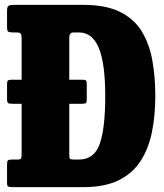

<svg xmlns="http://www.w3.org/2000/svg" viewBox="-20 -770 674 790"><path d="M9 -17V-94Q9 -106 12.5 -109.8Q16 -113.5 28 -113.5H51Q64 -113.5 66.5 -118Q69 -122.5 69 -136V-343H32Q17 -343 13 -346.2Q9 -349.5 9 -361.5V-423Q9 -434.5 12.2 -438.2Q15.5 -442 28.5 -442H69V-612Q69 -627 65.2 -631.8Q61.5 -636.5 47 -636.5H34.5Q18 -636.5 13.5 -640.2Q9 -644 9 -659V-726.5Q9 -741.5 14.8 -745.8Q20.5 -750 35.5 -750H323Q414 -750 472.2 -721.8Q530.5 -693.5 562.2 -642.5Q594 -591.5 606.5 -523.2Q619 -455 619 -375Q619 -295 605.2 -226.8Q591.5 -158.5 558.5 -107.5Q525.5 -56.5 468 -28.2Q410.5 0 323 0H31Q19 0 14 -2.5Q9 -5 9 -17ZM286.5 -113.5H305Q367 -113.5 390 -177Q413 -240.5 413 -375Q413 -510.5 386.2 -573.5Q359.5 -636.5 305 -636.5H283.5Q274.5 -636.5 269.8 -631.8Q265 -627 265 -610V-442H318Q331 -442 334 -438.5Q337 -435 337 -424V-362.5Q337 -350.5 334.2 -346.8Q331.5 -343 316.5 -343H265V-135Q265 -119.5 268 -116.5Q271 -113.5 286.5 -113.5Z"/></svg>

Font: Besley* Condensed Heavy
Style: Regular
Weight: 800
Width: 3
Designer: Owen Earl
Foundry: indestructible type*
Version: Version 3.000; ttfautohint (v1.8.3)